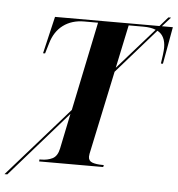

<svg xmlns="http://www.w3.org/2000/svg" viewBox="-122 -813 874 943"><g transform="rotate(5 315.5 -341.5)"><path d="M99 0 100 -10H108Q140 -10 164 -22Q188 -34 196 -72L232 -246L-51 77H-65L237 -266L328 -704H260Q199 -704 156.5 -672.5Q114 -641 97 -581L82 -531H72L115 -714H630L670 -760H683L642 -714H696L663 -531H653Q656 -550 659 -573.5Q662 -597 662 -610Q662 -669 622 -690L430 -471L347 -80Q341 -55 341 -45Q341 -24 360 -17Q379 -10 409 -10H417L415 0ZM479 -704 434 -491 613 -694Q589 -704 552 -704Z"/></g></svg>

Font: Noto Serif Display SemiCondensed
Style: Bold Italic
Weight: 700
Width: 4
Italic angle: -12°
Designer: Monotype Design Team
Foundry: Monotype Imaging Inc.
Version: Version 2.009